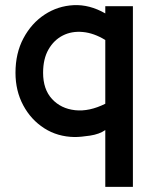

<svg xmlns="http://www.w3.org/2000/svg" viewBox="-20 -524 585 744"><path d="M388 200V-20Q365 -4 329 1.5Q293 7 269 7Q203 6 151.5 -27Q100 -60 70 -116Q40 -172 40 -242Q40 -318 71 -376Q102 -434 153 -467.5Q204 -501 265.5 -504Q327 -507 388 -472V-500H495V200ZM147 -242Q147 -178 181.5 -140.5Q216 -103 271 -97Q326 -91 388 -122V-369Q344 -396 301 -400Q258 -404 223.5 -386.5Q189 -369 168 -332.5Q147 -296 147 -242Z"/></svg>

Font: Kulim Park SemiBold
Style: Regular
Weight: 600
Designer: Noponies / Dale Sattler
Foundry: Noponies
Version: Version 1.000; ttfautohint (v1.8.3)